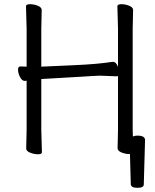

<svg xmlns="http://www.w3.org/2000/svg" viewBox="-20 -725 741 916"><path d="M614 -74Q624 -78 635 -78Q672 -78 672 -57V-56L666 155Q666 171 636 171Q606 171 604 155L600 10H598Q579 10 560 2.5Q541 -5 541 -18L543 -107V-362L536 -361L457 -364L434 -363L415 -362Q397 -361 368 -359Q339 -357 306.5 -355.5Q274 -354 229.5 -351Q185 -348 177 -348V-105L180 1Q180 11 161.5 11Q143 11 124 3.5Q105 -4 105 -17L107 -106V-340Q104 -339 99 -339H98Q85 -339 75.5 -357.5Q66 -376 66 -392Q66 -408 77 -408H78L107 -407V-589L104 -695Q104 -705 123 -705Q142 -705 160.5 -697.5Q179 -690 179 -677L177 -588V-407Q178 -407 199.5 -408Q221 -409 334.5 -414Q448 -419 516 -430H519Q534 -430 543 -406V-589L540 -695Q540 -705 559 -705Q578 -705 596.5 -697.5Q615 -690 615 -677L613 -588V-106Z"/></svg>

Font: Fusion Kai T
Style: Regular
Weight: 400
Designer: Fontworks Inc.
Version: Version 24.134;May 13, 2024